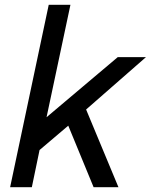

<svg xmlns="http://www.w3.org/2000/svg" viewBox="-20 -776 625 796"><path d="M585 -539H468L173 -290L272 -756H182L22 0H112L144 -154L263 -255L368 0H471L337 -322Z"/></svg>

Font: Plus Jakarta Text
Style: Italic
Weight: 400
Italic angle: -12°
Designer: Gumpita Rahayu
Foundry: Tokotype Studio
Version: Version 1.000;hotconv 1.0.109;makeotfexe 2.5.65596